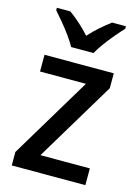

<svg xmlns="http://www.w3.org/2000/svg" viewBox="-117 -832 651 897"><g transform="rotate(15 209.0 -383.0)"><path d="M387 0H31V-65L267 -458H45V-539H380V-467L148 -81H387ZM156 -606Q144 -628 124.5 -655Q105 -682 83.5 -708Q62 -734 44 -754V-766H109Q133 -749 159.5 -725.5Q186 -702 210 -675Q235 -703 260.5 -725Q286 -747 311 -766H378V-754Q360 -735 338 -709Q316 -683 296 -655.5Q276 -628 264 -606Z"/></g></svg>

Font: Noto Sans Tamil SemiCondensed Medium
Style: Regular
Weight: 500
Width: 4
Designer: Jelle Bosma - Monotype Design Team
Foundry: Monotype Imaging Inc.
Version: Version 2.004; ttfautohint (v1.8.4.7-5d5b)